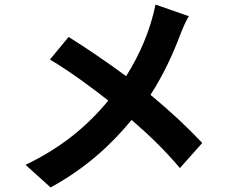

<svg xmlns="http://www.w3.org/2000/svg" viewBox="-20 -773 996 842"><path d="M662 -753C640 -643 593 -533 533 -439C456 -496 358 -563 281 -611L199 -512C296 -454 387 -385 455 -332C361 -218 248 -125 92 -50L202 49C363 -39 473 -145 557 -247C634 -181 702 -115 769 -36L867 -146C803 -214 724 -288 640 -357C697 -445 740 -540 769 -617C777 -639 795 -681 808 -702Z"/></svg>

Font: Kinto Sans
Style: Bold
Weight: 700
Designer: Authors: Ryoko NISHIZUKA  (kana & ideographs); Paul D. Hunt (Latin, Greek & Cyrillic); Wenlong ZHANG  (bopomofo); Sandol
Foundry: Adobe Systems Incorporated, ookami Inc.
Version: Version 0.001